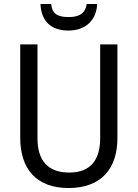

<svg xmlns="http://www.w3.org/2000/svg" viewBox="-20 -938 694 968"><path d="M470 -918H417C410 -867 374 -852 327 -852C273 -852 243 -866 238 -918H184C188 -833 235 -784 325 -784C413 -784 466 -837 470 -918ZM572 -242V-714H485V-241C485 -132 437 -68 329 -68C223 -68 169 -127 169 -240V-714H82V-243C82 -84 166 10 325 10C492 10 572 -89 572 -242Z"/></svg>

Font: Noto Sans Thai Looped SemiCondensed
Style: Regular
Weight: 400
Width: 4
Designer: Sasikarn Vongin, Ben Mitchell
Foundry: The Fontpad Ltd
Version: Version 1.001